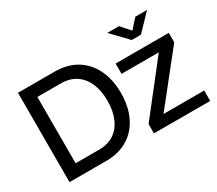

<svg xmlns="http://www.w3.org/2000/svg" viewBox="-138 -1069 1531 1357"><g transform="rotate(-30 627.0 -390.0)"><path d="M86 0V-729H384Q488 -729 562 -684Q636 -639 676 -557Q716 -475 716 -364Q716 -256 677 -174Q638 -92 564 -46Q490 0 384 0ZM190 -72 168 -94H381Q453 -94 503 -127Q553 -160 579.5 -221Q606 -282 606 -365Q606 -449 579 -509.5Q552 -570 502 -602.5Q452 -635 381 -635H168L190 -657ZM902 -85H1234V0H775V-76L1091 -479H787V-563H1221V-486ZM969 -650 844 -780H940L1006 -705L1073 -780H1169L1044 -650Z"/></g></svg>

Font: BDO Grotesk
Style: Regular
Weight: 400
Designer: Deni Anggara
Foundry: Lokal Container
Version: Version 2.000